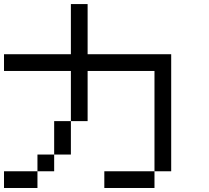

<svg xmlns="http://www.w3.org/2000/svg" viewBox="-20 -937 1040 957"><path d="M0 0V-83.3H166.7V0ZM0 -583.3V-666.7H333.3V-916.7H416.7V-666.7H833.3V-83.3H750V-583.3H416.7V-333.3H333.3V-583.3ZM750 -83.3V0H500V-83.3ZM166.7 -83.3V-166.7H250V-83.3ZM333.3 -166.7H250V-333.3H333.3Z"/></svg>

Font: Galmuri11 Regular
Style: Regular
Weight: 400
Designer: Minseo Lee (Quiple)
Version: Version 2.356;hotconv 1.1.0;makeotfexe 2.6.0 DEVELOPMENT